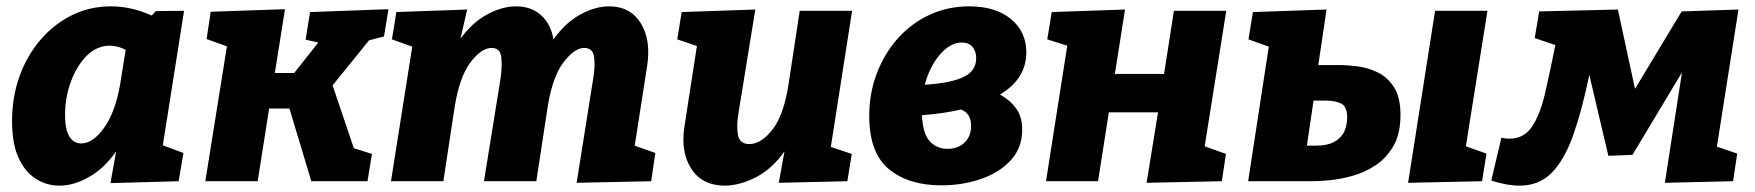

<svg xmlns="http://www.w3.org/2000/svg" viewBox="-20 -571 5530 605"><path d="M167 14Q127 14 93 -7.5Q59 -29 38.5 -73.5Q18 -118 18 -190Q18 -265 41.5 -330.5Q65 -396 107.5 -445.5Q150 -495 206.5 -523Q263 -551 329 -551Q361 -551 393 -544Q425 -537 458 -522L471 -536L560 -537L493 -113L558 -89L543 0L328 6L346 -94Q309 -41 261 -13.5Q213 14 167 14ZM236 -119Q273 -119 308.5 -169Q344 -219 359 -308L376 -414Q351 -427 326 -427Q285 -427 253.5 -395.5Q222 -364 203.5 -314Q185 -264 185 -209Q185 -163 198.5 -141Q212 -119 236 -119Z M627 0 695 -425 631 -448 644 -534 878 -542 846 -341H907L983 -437L943 -446L957 -533L1204 -542L1190 -456L1143 -444L1028 -302L1095 -104L1152 -86L1138 0H961L892 -229H828L792 0Z M1797 5 1849 -322Q1856 -363 1852 -391.5Q1848 -420 1821 -420Q1790 -420 1755.5 -374.5Q1721 -329 1706 -236L1670 0H1505L1557 -322Q1563 -363 1559.5 -391.5Q1556 -420 1529 -420Q1497 -420 1462.5 -374.5Q1428 -329 1413 -236L1377 0H1212L1279 -424L1215 -447L1229 -533L1452 -541L1431 -449Q1469 -501 1516 -526Q1563 -551 1606 -551Q1654 -551 1685 -523Q1716 -495 1724 -447Q1762 -500 1809 -525.5Q1856 -551 1899 -551Q1966 -551 1999 -498Q2032 -445 2019 -362L1980 -112L2045 -89L2032 0Z M2265 14Q2193 14 2158.5 -39Q2124 -92 2137 -174L2176 -426L2114 -447L2128 -533L2360 -541L2307 -215Q2300 -174 2305.5 -145.5Q2311 -117 2341 -117Q2378 -117 2413.5 -162Q2449 -207 2464 -301L2500 -537H2665L2598 -108L2664 -86L2650 0L2434 5L2452 -94Q2413 -39 2363 -13Q2313 13 2265 14Z M2946 13Q2843 13 2781 -38Q2719 -89 2719 -206Q2719 -277 2743 -340Q2767 -403 2809.5 -450.5Q2852 -498 2909.5 -524.5Q2967 -551 3034 -551Q3117 -551 3165.5 -511Q3214 -471 3214 -406Q3214 -323 3131 -273Q3164 -255 3183 -227.5Q3202 -200 3201 -159Q3200 -104 3164.5 -65.5Q3129 -27 3071 -7Q3013 13 2946 13ZM3010 -437Q2975 -437 2942.5 -400Q2910 -363 2894 -304Q2975 -309 3015.5 -328Q3056 -347 3056 -388Q3056 -409 3044.5 -423Q3033 -437 3010 -437ZM3040 -174Q3040 -214 3008 -226Q2953 -213 2885 -208Q2888 -149 2910 -125.5Q2932 -102 2965 -102Q2999 -102 3019.5 -122Q3040 -142 3040 -174Z M3276 0 3343 -427 3280 -447 3294 -533 3525 -541 3493 -338H3648L3679 -537H3844L3776 -110L3843 -86L3830 0L3593 5L3629 -217H3474L3440 0Z M4393 -209Q4393 -149 4370.5 -110.5Q4348 -72 4313.5 -49.5Q4279 -27 4240.5 -16.5Q4202 -6 4168.5 -3Q4135 0 4115 0H3913L3978 -424L3914 -447L3928 -533L4160 -541L4134 -366H4202Q4225 -366 4257 -362Q4289 -358 4320 -343.5Q4351 -329 4372 -297Q4393 -265 4393 -209ZM4160 -254H4119L4098 -112H4125Q4164 -112 4186 -125Q4208 -138 4216.5 -158Q4225 -178 4225 -200Q4225 -236 4205.5 -245Q4186 -254 4160 -254ZM4417 5 4502 -537H4667L4599 -110L4664 -87L4650 0Z M4679 -2 4711 -137Q4723 -134 4736 -134Q4782 -134 4807.5 -172Q4833 -210 4848.5 -277Q4864 -344 4881 -429L4816 -451L4830 -535L5078 -541L5132 -291L5279 -535L5458 -541L5390 -109L5454 -87L5441 0L5226 5L5280 -343L5124 -83L5048 -80L4988 -335Q4965 -224 4937.5 -146Q4910 -68 4870 -27Q4830 14 4768 14Q4729 14 4679 -2Z"/></svg>

Font: Bitter ExtraBold
Style: Italic
Weight: 800
Italic angle: -9°
Designer: Sol Matas, and Bitter project Authors
Foundry: Sol Matas
Version: Version 2.001